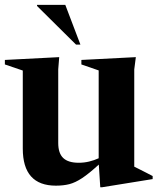

<svg xmlns="http://www.w3.org/2000/svg" viewBox="-20 -752 652 788"><path d="M219 -165Q219 -123 239.5 -103.5Q260 -84 303 -84Q325 -84 345.8 -89Q366.5 -94 385 -102.5V-463L314 -487.5V-506L537.5 -517.5L531 -467V-68Q537 -65 551 -58Q565 -51 580.5 -43Q596 -35 606.5 -29.5V-17L399 16.5H391.5L385.5 -76.5Q345 -39.5 317 -21Q289 -2.5 264.5 3.8Q240 10 209.5 10Q73.5 10 73.5 -142V-462.5L0 -487.5V-506L223 -517.5L219 -467.5ZM310 -569H292L132 -727.5V-732H248Z"/></svg>

Font: Newsreader Display SemiBold
Style: Regular
Weight: 600
Designer: Hugues Gentile
Foundry: Production Type
Version: Version 1.001